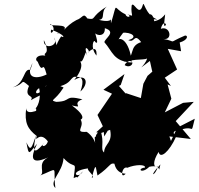

<svg xmlns="http://www.w3.org/2000/svg" viewBox="-20 -878 1001 967"><path d="M833 -191 941 -178 865 -268 956 -365 902 -360 810 -312 843 -381 824 -453 841 -445 779 -528 801 -531H763L723 -496L702 -456L680 -331L579 -445L588 -450L607 -505L501 -426L544 -406L471 -299L498 -242L465 -212L486 -207L560 -233L662 -285C632 -220 720 -292 674 -311C660 -304 647 -283 638 -277C653 -275 694 -356 704 -336L708 -378L614 -409L585 -313L495 -289L505 -191L532 -235C553 -157 506 -158 504 -110C483 -129 508 -158 486 -221C452 -195 470 -191 457 -187C460 -105 477 -172 417 -214C344 -209 420 -243 378 -286C379 -253 396 -245 386 -275C404 -284 397 -306 342 -347C411 -331 335 -355 395 -378C297 -401 346 -367 263 -365C227 -375 256 -368 298 -434C274 -432 324 -431 284 -444C335 -459 334 -482 353 -491C397 -495 405 -475 385 -417C431 -458 415 -512 354 -475C414 -550 379 -572 383 -569C403 -556 413 -654 419 -597C394 -672 441 -615 424 -614C412 -602 471 -669 466 -598C432 -639 453 -688 460 -666C485 -646 451 -722 460 -721C443 -706 511 -680 508 -736C571 -717 504 -682 506 -665C547 -619 551 -568 644 -563C632 -681 579 -694 574 -674C605 -730 649 -756 593 -713C643 -718 679 -690 626 -676C661 -659 653 -715 691 -666C624 -644 666 -592 604 -566C673 -589 646 -525 608 -550C621 -588 707 -572 721 -584C712 -546 652 -510 735 -571C754 -493 737 -518 794 -476L872 -528L825 -632L892 -620L885 -664C926 -676 929 -700 912 -699C814 -657 880 -668 802 -682C852 -673 838 -750 790 -733C804 -787 830 -745 806 -749C813 -851 826 -786 757 -771C746 -844 692 -780 772 -780C706 -805 706 -885 698 -849C680 -791 653 -875 643 -850C636 -793 666 -791 613 -810C654 -797 619 -782 612 -806C545 -837 575 -878 539 -761C534 -808 562 -756 478 -778C514 -782 484 -818 518 -845C431 -792 468 -776 420 -785C399 -817 397 -787 365 -777C307 -747 293 -702 265 -708C273 -709 339 -714 301 -726C333 -762 222 -742 233 -757C274 -735 226 -689 238 -729C311 -701 306 -684 288 -695C224 -599 295 -588 252 -689C282 -647 196 -623 201 -676C237 -597 194 -617 208 -598C164 -605 152 -577 170 -567C199 -493 192 -586 215 -503C157 -475 106 -487 144 -561C140 -549 133 -526 133 -526C97 -536 107 -458 44 -438C112 -455 78 -486 126 -445C99 -384 152 -401 137 -376C128 -366 152 -387 209 -409C223 -364 198 -446 214 -447C162 -381 147 -415 177 -434C190 -382 167 -330 154 -330C179 -343 136 -292 184 -198C174 -287 213 -285 191 -332C205 -341 112 -285 112 -333C102 -259 120 -228 165 -193C154 -150 177 -224 221 -166C212 -133 178 -138 204 -160C169 -119 135 -83 161 -195C139 -133 135 -111 113 -161C126 -87 125 -107 167 -154C140 -98 122 -41 222 -85C160 -53 216 -4 177 8C284 -34 244 -44 259 69C224 35 295 -7 300 -82C360 -16 364 -83 351 19C388 0 346 42 397 -15C375 29 319 -15 423 -30C418 -16 463 8 442 19C465 -70 461 -36 471 6C540 -42 532 -60 558 -53C545 -70 599 -48 564 -132C544 -76 551 -6 613 -3C582 29 595 -45 621 -33C664 -51 715 -50 710 -34C668 -29 692 1 732 -38C803 -54 772 9 788 -50C721 21 764 7 775 -39C750 -32 749 -66 779 -113C786 -75 832 -112 867 -190C831 -223 888 -223 876 -219C968 -258 936 -186 961 -280L873 -235L841 -168Z"/></svg>

Font: Hussar Lance
Style: ExBdObl
Weight: 700
Foundry: Cannot Into Space Fonts, PlusOne Fonts
Version: Version 2.270